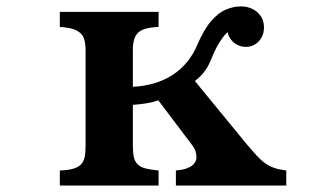

<svg xmlns="http://www.w3.org/2000/svg" viewBox="-20 -577 1040 597"><path d="M730 -557.1Q748.5 -557.1 764.6 -549.3Q780.8 -541.5 790.8 -526.9Q800.8 -512.2 800.8 -492.2Q800.8 -473.6 793 -460Q785.2 -446.3 772.5 -438.7Q759.8 -431.2 745.1 -431.2Q729.5 -431.2 717 -438Q704.6 -444.8 697 -455.6Q689.5 -466.3 688 -477.1Q678.7 -470.2 664.3 -448.2Q649.9 -426.3 637.2 -394Q626.5 -367.7 614 -352.3Q601.6 -336.9 585.9 -325.2L746.1 -129.9Q764.2 -108.4 777.8 -93.5Q791.5 -78.6 805.2 -68.8Q818.8 -59.6 834.2 -54.4Q849.6 -49.3 870.1 -46.9V0H526.9V-46.9Q540.5 -48.3 549.8 -50.3Q559.1 -52.2 566.9 -56.2Q577.6 -60.5 584.2 -69.1Q590.8 -77.6 590.8 -87.9Q590.8 -97.2 588.1 -106.2Q585.4 -115.2 578.1 -125L472.2 -265.1Q452.6 -258.3 432.9 -255.4Q413.1 -252.4 393.1 -251V-124Q393.1 -103 396 -89.1Q398.9 -75.2 408.2 -65.9Q417 -57.1 432.6 -53.2Q448.2 -49.3 473.1 -46.9V0H166V-46.9Q214.4 -48.3 231 -64.9Q240.2 -74.2 243.2 -88.4Q246.1 -102.5 246.1 -124V-417Q246.1 -438 242.7 -451.9Q239.3 -465.8 230 -474.1Q220.2 -482.9 205.3 -487.3Q190.4 -491.7 166 -493.2V-540H473.1V-493.2Q427.2 -491.7 410.2 -476.1Q393.1 -460.4 393.1 -422.9V-307.1Q465.8 -311 516.6 -344Q567.4 -377 592.8 -436Q613.8 -485.4 636.5 -511.5Q659.2 -537.6 682.6 -547.4Q706.1 -557.1 730 -557.1Z"/></svg>

Font: BIZ UDPMincho
Style: Bold
Weight: 700
Designer: TypeBank Co., Ltd.
Foundry: Morisawa Inc.
Version: Version 1.06